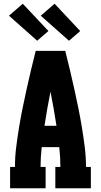

<svg xmlns="http://www.w3.org/2000/svg" viewBox="-20 -1007 540 1027"><path d="M34 0V-114H60Q60 -167 66.5 -219Q73 -271 81.5 -323Q90 -375 100.5 -427Q111 -479 122.5 -530.5Q134 -582 146 -633Q158 -684 171 -735H329Q342 -684 354 -633Q366 -582 377.5 -530.5Q389 -479 399.5 -427Q410 -375 418.5 -323Q427 -271 433.5 -219Q440 -167 440 -114H466V0H276V-114H303Q303 -140 301.5 -166.5Q300 -193 297 -220H203Q200 -193 198.5 -166.5Q197 -140 197 -114H224V0ZM282 -334Q275 -380 267 -426Q259 -472 250 -517Q241 -472 233 -426Q225 -380 218 -334ZM349 -789 198 -923 272 -987 409 -841ZM179 -789 28 -923 102 -987 239 -841Z"/></svg>

Font: Iosevka Curly Slab Heavy
Style: Regular
Weight: 900
Monospace: yes
Designer: Belleve Invis
Foundry: Belleve Invis
Version: Version 22.1.2; ttfautohint (v1.8.4)